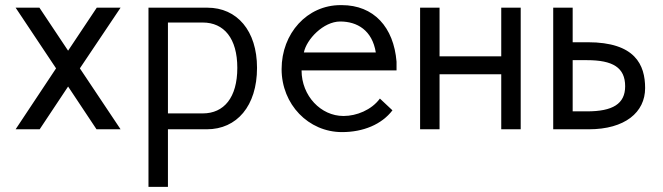

<svg xmlns="http://www.w3.org/2000/svg" viewBox="-20 -505 2590 750"><path d="M41 -475 199 -238 41 0H135L246 -167L357 0H451L292 -238L451 -475H358L246 -307L134 -475Z M772 -62H636V-417H772C855 -417 907 -355 907 -240C907 -124 855 -62 772 -62ZM790 -475H560V225H636V0H788C905 0 984 -91 984 -240C984 -385 906 -475 790 -475Z M1464 -120C1431 -75 1372 -52 1323 -52H1321C1234 -52 1158 -130 1158 -230H1529V-264C1518 -399 1440 -485 1315 -485H1310C1180 -485 1080 -375 1080 -235C1080 -97 1185 11 1316 11C1399 11 1471 -19 1513 -74ZM1167 -300C1177 -351 1243 -421 1309 -421C1375 -421 1434 -387 1448 -300Z M1621 -475V0H1697V-215H1938V0H2014V-475H1938V-285H1697V-475Z M2141 -475V0H2280C2421 0 2500 -66 2500 -161C2500 -252 2461 -340 2276 -340H2217V-475ZM2217 -270H2273C2374 -270 2422 -241 2422 -168C2422 -99 2373 -70 2273 -70H2217Z"/></svg>

Font: Mint Spirit
Style: Regular
Weight: 400
Designer: HARENDAL Hirwen
Foundry: Arkandis Digital Foundry.
Version: Version 1.004;FFEdit